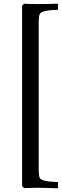

<svg xmlns="http://www.w3.org/2000/svg" viewBox="-20 -817 335 1042"><path d="M179 202 111 204 100 193V-786L111 -797Q119 -795 182 -795Q245 -795 295 -797V-764Q207 -762 196 -741Q191 -731 190 -705V113Q191 139 196 149Q206 169 295 171V205Q220 202 179 202Z"/></svg>

Font: Prociono
Style: Regular
Weight: 400
Designer: Barry Schwartz
Foundry: The Crud Factory
Version: Version 2.301